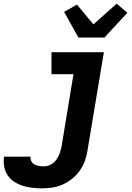

<svg xmlns="http://www.w3.org/2000/svg" viewBox="-101 -805 721 1048"><path d="M129 223Q102 223 75 220Q48 217 23 209Q-2 201 -23.5 187Q-45 173 -59 152Q-73 131 -78 105Q-83 79 -79 51V50H66Q64 64 70.5 75.5Q77 87 88 93Q99 99 112.5 101Q126 103 139 103Q158 103 176 93.5Q194 84 206 67.5Q218 51 224.5 32.5Q231 14 235 -5L300 -400H180V-520H466L377 14Q373 43 363 71Q353 99 336 124Q319 149 294.5 169Q270 189 242.5 201.5Q215 214 186 218.5Q157 223 129 223ZM327 -600 249 -740 319 -780 409 -672 536 -785 594 -735 469 -600Z"/></svg>

Font: Iosevka Heavy Extended Oblique
Style: Regular
Weight: 900
Width: 7
Italic angle: -9°
Monospace: yes
Designer: Belleve Invis
Foundry: Belleve Invis
Version: Version 32.5.0; ttfautohint (v1.8.4)